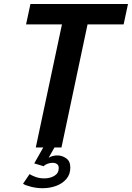

<svg xmlns="http://www.w3.org/2000/svg" viewBox="-20 -758 678 987"><path d="M615.5 -632.5H430L296 0H164L298.5 -632.5H114L136.5 -737.5H638ZM275.5 41Q299 41 320.2 55.8Q341.5 70.5 341.5 103Q341.5 138.5 321 162.2Q300.5 186 268 197.8Q235.5 209.5 199 209.5Q169 209.5 139 202Q109 194.5 98.5 186.5L132 137Q139.5 142.5 160.8 150.8Q182 159 207.5 159Q238 159 260 145.5Q282 132 282 106Q282 92 273.2 85.5Q264.5 79 250.5 79Q238.5 79 225.2 83.5Q212 88 204.5 96.5L156 82L202.5 0H260L230 53Q249.5 41 275.5 41Z"/></svg>

Font: Epilogue SemiBold
Style: Italic
Weight: 600
Italic angle: -12°
Designer: Tyler Finck
Foundry: Etcetera Type Co
Version: Version 2.111; ttfautohint (v1.8.3)